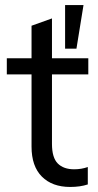

<svg xmlns="http://www.w3.org/2000/svg" viewBox="-20 -734 390 761"><path d="M311 -714 283 -541H238V-714ZM186 -439V-164Q186 -109 209 -86Q232 -63 274 -63Q303 -63 328 -72V-3Q298 7 258 7Q187 7 146 -34Q105 -75 105 -153V-439H7V-503H105V-632L186 -661V-503H330V-439Z"/></svg>

Font: PRinguin Sans
Style: Regular
Weight: 400
Designer: Vernon Adams
Foundry: Vernon Adams
Version: ""